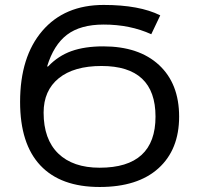

<svg xmlns="http://www.w3.org/2000/svg" viewBox="-20 -744 803 774"><path d="M381.8 -67.9Q606.9 -67.9 606.9 -273.9Q606.9 -478 389.2 -478Q277.8 -478 216.8 -428.5Q155.8 -378.9 155.8 -290Q155.8 -182.6 214.8 -125.2Q273.9 -67.9 381.8 -67.9ZM397.9 -645Q304.2 -645 250.2 -604Q196.3 -563 169.9 -476.1H173.8Q214.8 -519 268.3 -538.1Q321.8 -557.1 396 -557.1Q540 -557.1 621.1 -481.9Q702.1 -406.7 702.1 -273.9Q702.1 -141.1 618.9 -65.7Q535.6 9.8 381.8 9.8Q224.6 9.8 142.8 -77.1Q61 -164.1 61 -333Q61 -515.1 150.6 -619.6Q240.2 -724.1 397.9 -724.1Q542 -724.1 626 -682.1L589.8 -606Q504.4 -645 397.9 -645Z"/></svg>

Font: NotoSans
Style: Regular
Weight: 400
Designer: Monotype Design team
Foundry: Monotype Imaging Inc.
Version: Version 1.04; ttfautohint (v1.4.1)